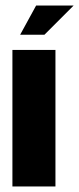

<svg xmlns="http://www.w3.org/2000/svg" viewBox="-20 -676 287 696"><path d="M25 0V-495H181V0ZM53 -550 111 -656H247L141 -550Z"/></svg>

Font: Alumni Sans Black
Style: Regular
Weight: 900
Designer: Robert E. Leuschke
Foundry: Robert E. Leuschke
Version: Version 1.018